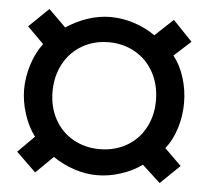

<svg xmlns="http://www.w3.org/2000/svg" viewBox="-45 -658 710 653"><g transform="rotate(5 310.0 -331.0)"><path d="M157 -110 98 -52 31 -117 87 -173Q63 -205 49.5 -247.5Q36 -290 36 -331Q36 -372 49.5 -415Q63 -458 87 -489L31 -545L98 -610L157 -552Q191 -575 230 -588Q269 -601 308 -601Q348 -601 388.5 -588Q429 -575 461 -552L523 -610L589 -541L532 -489Q556 -459 569 -417Q582 -375 582 -331Q582 -287 569 -245Q556 -203 532 -173L589 -117L523 -53L461 -110Q429 -87 388.5 -74Q348 -61 308 -61Q269 -61 230 -74Q191 -87 157 -110ZM486 -331Q486 -384 463.5 -426Q441 -468 400.5 -491.5Q360 -515 309 -515Q259 -515 218.5 -491.5Q178 -468 155.5 -426Q133 -384 133 -331Q133 -279 155.5 -237.5Q178 -196 218.5 -173Q259 -150 309 -150Q360 -150 400.5 -173Q441 -196 463.5 -237.5Q486 -279 486 -331Z"/></g></svg>

Font: Sarabun Medium
Style: Regular
Weight: 500
Designer: Suppakit Chalermlarp | Katatrad Co.,Ltd.
Foundry: Cadson Demak Co.,Ltd.
Version: Version 1.000; ttfautohint (v1.6)